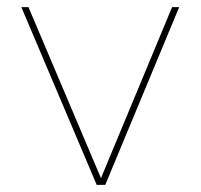

<svg xmlns="http://www.w3.org/2000/svg" viewBox="-20 -520 564 540"><path d="M464 -500 264 -19 60 -500H40L252 0H276L484 -500Z"/></svg>

Font: Perun Thin
Style: Regular
Weight: 100
Foundry: Copyright (c) Stefan Peev, Context Ltd, 2016
Version: Version 1.089